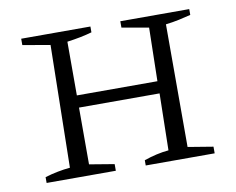

<svg xmlns="http://www.w3.org/2000/svg" viewBox="-63 -602 840 683"><g transform="rotate(-10 357.0 -260.5)"><path d="M53 0V-21Q76 -28 99 -32.5Q122 -37 144 -39L152 -481L53 -498V-521H303V-500Q265 -489 213 -482V-288H504L508 -481L411 -498V-521H660V-500Q641 -495 617.5 -490Q594 -485 569 -482V-39L660 -24V0H411V-19Q434 -27 456 -32Q478 -37 500 -39L504 -244H213V-39L303 -24V0Z"/></g></svg>

Font: Piazzolla SC Light
Style: Regular
Weight: 300
Designer: Juan Pablo del Peral
Foundry: Huerta Tipografica
Version: Version 1.330